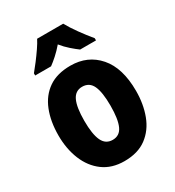

<svg xmlns="http://www.w3.org/2000/svg" viewBox="-185 -876 908 995"><g transform="rotate(-30 268.5 -378.0)"><path d="M500 -276Q500 -197 475.5 -132Q451 -67 399.5 -28.5Q348 10 267 10Q192 10 140.5 -28Q89 -66 62.5 -131Q36 -196 36 -276Q36 -360 61.5 -424Q87 -488 138.5 -523.5Q190 -559 270 -559Q373 -559 436.5 -486Q500 -413 500 -276ZM190 -275Q190 -195 208.5 -155.5Q227 -116 269 -116Q311 -116 329 -155.5Q347 -195 347 -276Q347 -356 329 -395Q311 -434 268 -434Q227 -434 208.5 -395Q190 -356 190 -275ZM347 -766Q365 -733 393.5 -693.5Q422 -654 451 -619V-606H356Q337 -620 313.5 -640.5Q290 -661 269 -687Q246 -660 223 -639.5Q200 -619 182 -606H87V-619Q103 -638 123.5 -665Q144 -692 162.5 -719Q181 -746 191 -766Z"/></g></svg>

Font: Noto Sans Sinhala Condensed ExtraBold
Style: Regular
Weight: 800
Width: 3
Designer: Jelle Bosma - Monotype Design Team
Foundry: Monotype Imaging Inc.
Version: Version 2.006; ttfautohint (v1.8.4.7-5d5b)